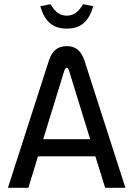

<svg xmlns="http://www.w3.org/2000/svg" viewBox="-20 -900 640 920"><path d="M215 -612 18 0H116L162 -151H437L484 0H581L384 -612C368 -658 341 -679 300 -679C251 -679 229 -651 215 -612ZM173 -870 222 -880C244 -842 268 -825 300 -825C332 -825 356 -842 378 -880L427 -870C405 -796 367 -763 300 -763C233 -763 195 -796 173 -870ZM187 -233 288 -561C292 -572 296 -575 300 -575C305 -575 308 -570 311 -561L412 -233Z"/></svg>

Font: LT Wave Mono
Style: Regular
Weight: 400
Designer: Daniel Lyons
Version: Version 2.5 (Glyphs App)